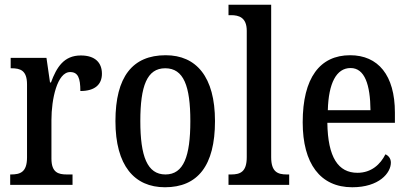

<svg xmlns="http://www.w3.org/2000/svg" viewBox="-20 -780 1726 810"><path d="M23 0H286V-44H262C226 -44 197 -52 197 -111V-274C197 -361 221 -476 276 -476C309 -476 319 -451 319 -396C381 -396 410 -424 410 -469C410 -515 382 -546 321 -546C250 -546 219 -497 195 -432H191L176 -536H25V-492H28C66 -492 94 -483 94 -424V-116C94 -53 65 -44 26 -44H23Z M676 10C814 10 887 -81 887 -269C887 -456 808 -547 679 -547C539 -547 467 -456 467 -269C467 -81 547 10 676 10ZM678 -44C601 -44 572 -121 572 -269C572 -417 600 -492 677 -492C755 -492 783 -417 783 -269C783 -121 755 -44 678 -44Z M944 0H1200V-44H1190C1151 -44 1124 -55 1124 -117V-760H944V-716H955C987 -716 1021 -707 1021 -650V-117C1021 -55 994 -44 955 -44H944Z M1466 10C1579 10 1629 -50 1629 -94C1629 -112 1618 -124 1606 -129C1585 -87 1547 -51 1488 -51C1407 -51 1363 -116 1361 -262H1646V-305C1646 -463 1575 -547 1457 -547C1330 -547 1257 -452 1257 -264C1257 -90 1331 10 1466 10ZM1543 -315H1363C1366 -429 1399 -493 1459 -493C1519 -493 1542 -422 1543 -315Z"/></svg>

Font: Noto Serif Myanmar Condensed Medium
Style: Regular
Weight: 500
Width: 3
Designer: Ben Mitchell and the Monotype Design Team
Foundry: Monotype Imaging Inc.
Version: Version 2.106